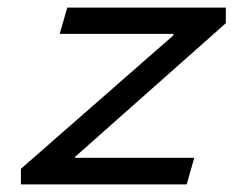

<svg xmlns="http://www.w3.org/2000/svg" viewBox="-20 -485 654 505"><path d="M471 0H35V-41L436 -392V-396H137L157 -465H574V-424L177 -72V-70H491Z"/></svg>

Font: Intel One Mono
Style: Italic
Weight: 400
Italic angle: -16°
Monospace: yes
Designer: Fred Shallcrass
Foundry: Frere-Jones Type LLC
Version: Version 1.400;hotconv 1.1.0;makeotfexe 2.6.0;FJTRelease1.4